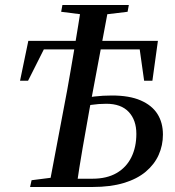

<svg xmlns="http://www.w3.org/2000/svg" viewBox="-20 -746 700 766"><path d="M60 -424 93 -583H610L588 -424H555L534 -573L566 -549H123L167 -573L92 -424ZM228 0 234 -33H349Q406 -33 445 -55.5Q484 -78 504 -118.5Q524 -159 524 -212Q524 -267 493.5 -299.5Q463 -332 404 -332Q373 -332 343.5 -327.5Q314 -323 283 -317L289 -350Q323 -357 356.5 -361Q390 -365 427 -365Q496 -365 541 -345.5Q586 -326 608 -291.5Q630 -257 630 -209Q630 -166 613 -128Q596 -90 561.5 -61Q527 -32 474 -16Q421 0 349 0ZM175 0 248 -386Q255 -425 262.5 -468.5Q270 -512 277.5 -556.5Q285 -601 292 -644.5Q299 -688 305 -726H415L337 -310Q323 -232 309.5 -154.5Q296 -77 285 0ZM224 -699 229 -726H494L489 -699L373 -685H334ZM100 0 106 -27 216 -41H250L246 0Z"/></svg>

Font: Source Serif 4 48pt SemiBold
Style: Italic
Weight: 600
Italic angle: -12°
Designer: Frank Grießhammer
Foundry: Adobe Systems Incorporated
Version: Version 4.004;hotconv 1.0.116;makeotfexe 2.5.65601